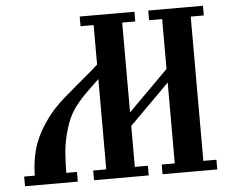

<svg xmlns="http://www.w3.org/2000/svg" viewBox="-50 -733 937 790"><g transform="rotate(-5 419.0 -338.0)"><path d="M196 -40H240V0H22V-40H66Q66 -91 79 -142.5Q92 -194 126 -246Q149 -281 171 -305Q193 -329 217 -350Q241 -371 270 -395Q293 -415 318 -435.5Q343 -456 361 -473V-636H307V-676H533V-636H479V-265L644 -430V-636H590V-676H816V-636H762V-40H816V0H590V-40H644V-374L479 -209V-40H533V0H307V-40H361V-413Q348 -401 333 -386.5Q318 -372 304 -358Q273 -327 253 -297.5Q233 -268 219 -223Q203 -171 199.5 -124.5Q196 -78 196 -40Z"/></g></svg>

Font: Triodion
Style: Regular
Weight: 400
Version: Version 1.201; ttfautohint (v1.8.4.7-5d5b)